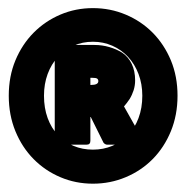

<svg xmlns="http://www.w3.org/2000/svg" viewBox="-20 -746 463 471"><path d="M208 -295.4Q165.5 -295.4 128.2 -311.3Q90.8 -327.1 62.5 -355.7Q34.2 -384.3 17.8 -424.1Q1.5 -463.9 1.5 -511.2Q1.5 -558.6 17.8 -597.9Q34.2 -637.2 62.5 -665.8Q90.8 -694.3 128.2 -710.2Q165.5 -726.1 208 -726.1Q250.5 -726.1 288.3 -710.2Q326.2 -694.3 354.5 -665.8Q382.8 -637.2 399.2 -597.9Q415.5 -558.6 415.5 -511.2Q415.5 -463.9 399.2 -424.1Q382.8 -384.3 354.5 -355.7Q326.2 -327.1 288.3 -311.3Q250.5 -295.4 208 -295.4ZM208 -378.9Q233.4 -378.9 255.6 -388.2Q277.8 -397.5 294.2 -414.6Q310.5 -431.6 319.8 -456.3Q329.1 -481 329.1 -511.2Q329.1 -540 319.8 -564.5Q310.5 -588.9 294.2 -606.4Q277.8 -624 255.6 -633.8Q233.4 -643.6 208 -643.6Q182.1 -643.6 160.2 -633.8Q138.2 -624 122.1 -606.4Q106 -588.9 96.9 -564.5Q87.9 -540 87.9 -511.2Q87.9 -481 96.9 -456.3Q106 -431.6 122.1 -414.6Q138.2 -397.5 160.2 -388.2Q182.1 -378.9 208 -378.9ZM114.3 -626.5Q114.3 -630.4 117.2 -633.1Q120.1 -635.7 124 -635.7H211.9Q230.5 -635.7 248 -630.6Q265.6 -625.5 279.8 -616.7Q294.9 -606.4 303.2 -589.1Q311.5 -571.8 311.5 -548.8Q311.5 -536.6 307.9 -524.9Q304.2 -513.2 297.9 -502.9Q290.5 -492.2 284.2 -484.9Q294.9 -465.3 306.6 -445.1Q318.4 -424.8 329.1 -405.3Q331.5 -399.9 328.9 -395.5Q326.2 -391.1 320.3 -391.1H242.7Q240.2 -391.1 237.5 -392.8Q234.9 -394.5 233.9 -396L202.6 -459H201.7V-400.4Q201.7 -391.1 192.4 -391.1H124Q120.1 -391.1 117.2 -393.8Q114.3 -396.5 114.3 -400.4ZM203.1 -537.6Q221.2 -537.6 221.2 -546.9Q221.2 -550.8 218.5 -553Q215.8 -555.2 205.1 -555.2H201.7V-537.6Z"/></svg>

Font: Pyidaungsu ZawDecode
Style: Bold
Weight: 700
Designer: Sun Tun
Foundry: Your Own Font Foundry
Version: Version 2.50